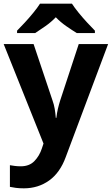

<svg xmlns="http://www.w3.org/2000/svg" viewBox="-20 -786 609 1046"><path d="M0 -546H163L266 -239Q274 -217 278 -193.5Q282 -170 284 -144H287Q290 -170 295.5 -193.5Q301 -217 308 -239L409 -546H569L338 70Q307 155 247.5 197.5Q188 240 110 240Q85 240 66.5 237.5Q48 235 34 232V114Q45 116 60.5 118Q76 120 93 120Q140 120 167.5 91.5Q195 63 208 23L217 -4ZM372 -766Q386 -744 408.5 -716.5Q431 -689 455 -663Q479 -637 497 -619V-606H398Q372 -622 341 -643.5Q310 -665 284 -692Q258 -665 228 -644Q198 -623 172 -606H73V-619Q92 -638 115.5 -663.5Q139 -689 161.5 -716.5Q184 -744 198 -766Z"/></svg>

Font: Noto Sans Adlam Unjoined
Style: Bold
Weight: 700
Version: Version 3.001